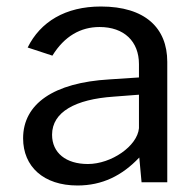

<svg xmlns="http://www.w3.org/2000/svg" viewBox="-20 -560 598 590"><path d="M218 10C294 10 355 -20 408 -76L415 0H494V-370C494 -474 426 -540 290 -540C181 -540 104 -493 65 -414L141 -389C178 -449 228 -477 286 -477C361 -477 407 -433 407 -363V-322L316 -316C145 -306 51 -241 51 -135C51 -48 114 10 218 10ZM250 -56C183 -56 140 -90 140 -146C140 -216 212 -255 329 -263L407 -269V-166C402 -111 322 -56 250 -56Z"/></svg>

Font: 18Franklin
Style: Regular
Weight: 400
Designer: Pablo Impallari, Rodrigo Fuenzalida (Modified by Dan O. Williams)
Version: Version 0.025;PS 000.025;hotconv 1.0.88;makeotf.lib2.5.64775